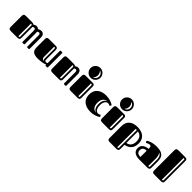

<svg xmlns="http://www.w3.org/2000/svg" viewBox="353 -2580 4489 4489"><g transform="rotate(45 2597.5 -335.5)"><path d="M45 -68C45 -23 58 0 120 0H330C392 0 405 -23 405 -68V-426C414 -435 431 -445 446 -445C475 -445 488 -425 488 -388V-23C488 -12 491 0 508 0H539C551 0 563 -1 563 -23V-383C563 -397 562 -411 560 -423C568 -432 589 -445 604 -445C633 -445 646 -425 646 -388V-23C646 -12 649 0 666 0H697C709 0 721 -1 721 -23V-383C721 -466 684 -510 622 -510C588 -510 551 -495 534 -480C518 -500 493 -510 464 -510C429 -510 396 -493 379 -480C370 -495 349 -500 320 -500H120C58 -500 45 -477 45 -432ZM363 -72C363 -43 356 -41 325 -41V-459C352 -459 363 -451 363 -428Z M1171 -419C1171 -450 1176 -500 1100 -500H886C824 -500 811 -477 811 -432V-157C811 -34 875 10 1015 10C1152 10 1225 -20 1254 -31C1254 -9 1257 0 1274 0H1305C1317 0 1329 -1 1329 -23V-477C1329 -499 1317 -500 1305 -500H1274C1257 -500 1254 -488 1254 -477V-79C1245 -73 1226 -65 1211 -65C1182 -65 1171 -82 1171 -119ZM1129 -114C1129 -85 1137 -70 1153 -53C1140 -53 1091 -63 1091 -116V-459C1122 -459 1129 -457 1129 -428Z M1419 -68C1419 -23 1432 0 1494 0H1704C1766 0 1779 -23 1779 -68V-426C1788 -435 1805 -445 1820 -445C1849 -445 1862 -425 1862 -388V-23C1862 -12 1865 0 1882 0H1913C1925 0 1937 -1 1937 -23V-383C1937 -466 1900 -510 1838 -510C1803 -510 1771 -493 1754 -480C1746 -495 1723 -500 1694 -500H1494C1432 -500 1419 -477 1419 -432ZM1737 -72C1737 -43 1730 -41 1699 -41V-459C1726 -459 1737 -451 1737 -428Z M2027 -68C2027 -23 2040 0 2102 0H2316C2377 0 2387 -22 2387 -67V-432C2387 -479 2377 -500 2316 -500H2102C2040 -500 2027 -477 2027 -432ZM2045 -709C2045 -620 2118 -547 2208 -547C2297 -547 2370 -620 2370 -709C2370 -799 2297 -872 2208 -872C2118 -872 2045 -799 2045 -709ZM2345 -72C2345 -43 2338 -41 2307 -41V-459C2338 -459 2345 -457 2345 -428ZM2289 -709C2289 -754 2269 -796 2239 -826C2291 -812 2329 -765 2329 -709C2329 -653 2291 -605 2239 -592C2269 -622 2289 -664 2289 -709Z M2813 -247C2813 -379 2876 -417 2919 -417C2952 -417 2971 -397 2978 -397C2984 -397 2985 -399 2989 -404L3006 -431C3008 -434 3008 -436 3008 -437C3008 -442 3005 -444 3002 -446C2960 -478 2866 -514 2759 -514C2612 -514 2458 -447 2458 -247C2458 -47 2612 20 2759 20C2879 20 2963 -20 3005 -50C3008 -52 3011 -55 3011 -59C3011 -61 3011 -63 3009 -66L2992 -92C2988 -97 2987 -99 2981 -99C2974 -99 2952 -78 2919 -78C2876 -78 2813 -115 2813 -247ZM2878 -59C2807 -60 2731 -110 2731 -247C2731 -384 2807 -435 2878 -437C2836 -428 2771 -379 2771 -247C2771 -115 2836 -67 2878 -59Z M3066 -68C3066 -23 3079 0 3141 0H3355C3416 0 3426 -22 3426 -67V-432C3426 -479 3416 -500 3355 -500H3141C3079 -500 3066 -477 3066 -432ZM3084 -709C3084 -620 3157 -547 3247 -547C3336 -547 3409 -620 3409 -709C3409 -799 3336 -872 3247 -872C3157 -872 3084 -799 3084 -709ZM3384 -72C3384 -43 3377 -41 3346 -41V-459C3377 -459 3384 -457 3384 -428ZM3328 -709C3328 -754 3308 -796 3278 -826C3330 -812 3368 -765 3368 -709C3368 -653 3330 -605 3278 -592C3308 -622 3328 -664 3328 -709Z M3796 -511C3618 -511 3516 -420 3516 -258V133C3516 178 3529 201 3591 201H3805C3864 201 3876 179 3876 133V0C3989 -18 4089 -89 4089 -253C4089 -452 3941 -511 3796 -511ZM4020 -253C4020 -153 3977 -75 3876 -62V-441C3977 -429 4020 -354 4020 -253ZM3834 129C3834 158 3827 160 3796 160L3797 -449C3804 -449 3825 -449 3835 -447Z M4625 0C4687 0 4700 -22 4700 -66V-284C4700 -482 4569 -504 4422 -504C4319 -504 4227 -470 4183 -439C4179 -437 4174 -433 4174 -428C4174 -426 4175 -423 4177 -420L4193 -394C4196 -389 4198 -388 4201 -388C4204 -388 4208 -390 4212 -393C4229 -403 4262 -420 4289 -420C4311 -420 4340 -415 4340 -364V-331C4240 -322 4146 -276 4146 -163C4146 -37 4258 0 4364 0ZM4340 -269V-62C4246 -62 4215 -107 4215 -163C4215 -218 4246 -269 4340 -269ZM4620 -296C4620 -384 4591 -429 4575 -445C4609 -434 4658 -400 4658 -294V-72C4658 -43 4652 -41 4620 -41Z M4790 -68C4790 -23 4803 0 4865 0H5078C5138 0 5150 -22 5150 -67V-732C5150 -778 5139 -800 5079 -800H4865C4803 -800 4790 -777 4790 -732ZM5108 -72C5108 -43 5101 -41 5070 -41V-759C5101 -759 5108 -757 5108 -728Z"/></g></svg>

Font: Fascinate Inline
Style: Regular
Weight: 900
Designer: Astigmatic (AOETI)
Foundry: Astigmatic (AOETI)
Version: Version 1.000